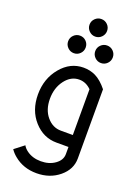

<svg xmlns="http://www.w3.org/2000/svg" viewBox="-177 -829 793 1105"><g transform="rotate(20 219.5 -276.0)"><path d="M317.4 -73.2V-353.5Q285.6 -385.7 244.1 -385.7Q193.4 -385.7 157.7 -338.6Q122.1 -291.5 122.1 -224.6Q122.1 -157.7 157.7 -115.5Q193.4 -73.2 244.1 -73.2ZM195.3 205.1Q114.3 205.1 57.1 157.7Q36.1 140.6 22.9 120.6L81.1 75.7Q89.8 92.3 108.9 106Q144.5 131.8 195.3 131.8Q246.1 131.8 281.7 106.2Q317.4 80.6 317.4 43.9V0H244.1Q163.1 0 106 -63.7Q48.8 -127.4 48.8 -224.6Q48.8 -321.8 106 -390.4Q163.1 -459 244.1 -459Q283.7 -459 317.4 -442.9Q355 -424.3 390.6 -379.9V43.9Q390.6 110.8 333.5 158Q276.4 205.1 195.3 205.1ZM161.1 -517.6Q139.2 -517.6 123.3 -533.4Q107.4 -549.3 107.4 -571.3Q107.4 -593.8 123.3 -609.4Q139.2 -625 161.1 -625Q183.6 -625 199.2 -609.4Q214.8 -593.8 214.8 -571.3Q214.8 -549.3 199.2 -533.4Q183.6 -517.6 161.1 -517.6ZM327.1 -517.6Q305.2 -517.6 289.3 -533.4Q273.4 -549.3 273.4 -571.3Q273.4 -593.8 289.3 -609.4Q305.2 -625 327.1 -625Q349.6 -625 365.2 -609.4Q380.9 -593.8 380.9 -571.3Q380.9 -549.3 365.2 -533.4Q349.6 -517.6 327.1 -517.6ZM244.1 -649.4Q222.2 -649.4 206.3 -665.3Q190.4 -681.2 190.4 -703.1Q190.4 -725.6 206.3 -741.2Q222.2 -756.8 244.1 -756.8Q266.6 -756.8 282.2 -741.2Q297.9 -725.6 297.9 -703.1Q297.9 -681.2 282.2 -665.3Q266.6 -649.4 244.1 -649.4Z"/></g></svg>

Font: Catrinity
Style: Regular
Weight: 400
Designer: Alexander Lange
Foundry: High-Logic / Made with FontCreator
Version: Version 2.090;May 20, 2024;FontCreator 15.0.0.2974 64-bit